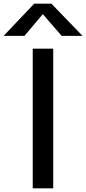

<svg xmlns="http://www.w3.org/2000/svg" viewBox="-86 -1023 469 1043"><path d="M91.8 0V-758.8H203.1V0ZM-66.4 -828.1 99.6 -1002.9H193.4L362.3 -828.1H249L146.5 -946.3L46.9 -828.1Z"/></svg>

Font: Gothic A1 SemiBold
Style: Regular
Weight: 600
Version: Version 2.50